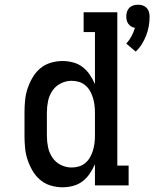

<svg xmlns="http://www.w3.org/2000/svg" viewBox="-20 -787 655 815"><path d="M556 -568 516 -602Q529 -616 538 -633Q547 -650 553 -669Q544 -670 537 -674.5Q530 -679 525 -685.5Q520 -692 518 -700.5Q516 -709 516 -717Q516 -727 519 -737Q522 -747 529 -754Q536 -761 546 -764Q556 -767 566 -767Q576 -767 585.5 -764Q595 -761 602 -754Q609 -747 612 -737Q615 -727 615 -717Q615 -696 611.5 -676Q608 -656 600.5 -636.5Q593 -617 582 -599.5Q571 -582 556 -568ZM246 8Q220 8 195 0.5Q170 -7 150.5 -23.5Q131 -40 118 -62.5Q105 -85 97 -109Q89 -133 86.5 -158.5Q84 -184 84 -210V-310Q84 -336 86.5 -361.5Q89 -387 97 -411Q105 -435 118 -457.5Q131 -480 150.5 -496.5Q170 -513 195 -520.5Q220 -528 246 -528Q268 -528 290.5 -522Q313 -516 330.5 -502.5Q348 -489 361 -470Q374 -451 383 -430V-651H335V-735H478V-84H526V0H383V-90Q374 -69 361 -50Q348 -31 330.5 -17.5Q313 -4 290.5 2Q268 8 246 8ZM284 -76Q300 -76 315 -80.5Q330 -85 342 -95Q354 -105 362 -119Q370 -133 374.5 -148Q379 -163 381 -178.5Q383 -194 383 -210V-310Q383 -326 381 -341.5Q379 -357 374.5 -372Q370 -387 362 -401Q354 -415 342 -425Q330 -435 315 -439.5Q300 -444 284 -444Q260 -444 238 -433Q216 -422 202.5 -402Q189 -382 184 -358Q179 -334 179 -310V-210Q179 -186 184 -162Q189 -138 202.5 -118Q216 -98 238 -87Q260 -76 284 -76Z"/></svg>

Font: Iosevka Etoile Medium
Style: Regular
Weight: 500
Designer: Belleve Invis
Foundry: Belleve Invis
Version: Version 22.1.2; ttfautohint (v1.8.4)